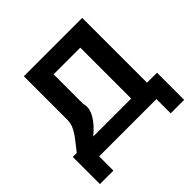

<svg xmlns="http://www.w3.org/2000/svg" viewBox="-252 -1085 1611 1611"><g transform="rotate(-45 554.0 -279.5)"><path d="M430.7 -310V-660H747.3V-56H297.2C396.2 -138 456.9 -229 430.7 -310ZM1053.8 -56H935.3V-825H242.7V-310C242.2 -214 175.7 -155 101.7 -56H54.2V266H214.2V97H893.8V266H1053.8Z"/></g></svg>

Font: Hussar
Style: BdSuprExt
Weight: 700
Foundry: Cannot Into Space Fonts
Version: Version 2.00